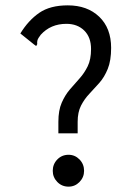

<svg xmlns="http://www.w3.org/2000/svg" viewBox="-20 -686 490 717"><path d="M198 -231Q198 -274 210.5 -302.5Q223 -331 241 -352Q259 -373 277 -393Q295 -413 307.5 -438.5Q320 -464 320 -503Q320 -547 294.5 -572Q269 -597 228 -597Q169 -597 132 -556Q122 -543 120 -536Q118 -529 119 -521L115 -514L107 -520L56 -561Q86 -610 126.5 -638Q167 -666 233 -666Q306 -666 350.5 -623.5Q395 -581 395 -507Q395 -460 382.5 -429Q370 -398 351 -376.5Q332 -355 313.5 -335.5Q295 -316 282.5 -291.5Q270 -267 270 -231V-188H198ZM236 11Q211 11 194 -6.5Q177 -24 177 -48Q177 -73 194 -90.5Q211 -108 236 -108Q260 -108 277 -90.5Q294 -73 294 -48Q294 -24 277 -6.5Q260 11 236 11Z"/></svg>

Font: Inconsolata SemiCondensed Medium
Style: Regular
Weight: 500
Width: 4
Monospace: yes
Designer: Raph Levien, Cyreal, Brenton Simpson
Foundry: Raph Levien, Cyreal, Google
Version: Version 3.001; ttfautohint (v1.8.2.53-6de2)